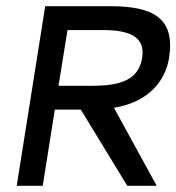

<svg xmlns="http://www.w3.org/2000/svg" viewBox="-20 -600 569 620"><path d="M34 0H118L157 -246H241L391 0H486L348 -252C459 -270 514 -338 526 -413C546 -540 477 -580 336 -580H126ZM169 -323 198 -503H312C406 -503 449 -477 439 -413C428 -345 374 -323 279 -323Z"/></svg>

Font: Charger Sport
Style: SeBdExtObl
Weight: 600
Designer: Jasper
Foundry: Cannot Into Space Fonts
Version: Version 1.1